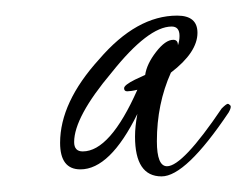

<svg xmlns="http://www.w3.org/2000/svg" viewBox="-20 -639 316 246"><path d="M187 -413Q153 -413 153 -464Q153 -477 156 -493Q121 -422 83 -422Q57 -422 57 -456Q57 -508 107 -563Q155 -619 207 -619Q233 -619 233 -597Q233 -572 199 -546Q181 -506 181 -458Q181 -426 194 -426Q214 -426 264 -500Q270 -506 272 -506Q273 -506 275 -504Q277 -502 273 -495Q218 -413 187 -413ZM86 -445Q121 -445 156 -524Q152 -523 148.5 -522.5Q145 -522 143 -522Q139 -522 139 -526Q139 -530 153 -537L166 -543Q168 -557 180 -572.5Q192 -588 202 -588Q208 -588 208 -581Q209 -584 209.5 -587Q210 -590 210 -593Q210 -605 200 -605Q170 -605 123 -546Q75 -489 75 -457Q75 -445 86 -445Z"/></svg>

Font: Love Light
Style: Regular
Weight: 400
Designer: Robert E. Leuschke
Foundry: Robert E. Leuschke
Version: Version 1.010; ttfautohint (v1.8.3)